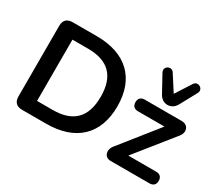

<svg xmlns="http://www.w3.org/2000/svg" viewBox="-137 -1053 1509 1338"><g transform="rotate(30 618.0 -384.0)"><path d="M1005 -536C1036 -536 1060 -553 1076 -583L1147 -714C1170 -756 1110 -789 1086 -751L1005 -625L924 -751C900 -789 840 -756 863 -714L935 -583C951 -553 974 -536 1005 -536ZM339 0C575 0 709 -127 709 -353C709 -579 575 -705 339 -705H145C101 -705 77 -681 77 -637V-68C77 -24 101 0 145 0ZM205 -599H331C494 -599 575 -518 575 -353C575 -188 495 -106 331 -106H205ZM1170 0C1201 0 1218 -17 1218 -47C1218 -77 1201 -94 1170 -94H946L1184 -391C1221 -432 1206 -489 1147 -489H851C820 -489 803 -472 803 -442C803 -412 820 -395 851 -395H1063L828 -100C790 -58 805 0 857 0Z"/></g></svg>

Font: Nunito
Style: Bold
Weight: 700
Designer: Vernon Adams
Foundry: Vernon Adams
Version: Version 3.602